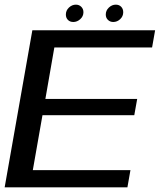

<svg xmlns="http://www.w3.org/2000/svg" viewBox="-27 -805 688 825"><path d="M-7 0H520.5L533.5 -74H114L155.5 -310H550L562.5 -380H168L206.5 -601H626.5L639.5 -675H112ZM288 -710.5Q304.5 -710.5 318 -722.8Q331.5 -735 331.5 -752.5Q331.5 -766.5 322.2 -775.8Q313 -785 299 -785Q282.5 -785 269.2 -772.5Q256 -760 256 -742.5Q256 -728.5 264.8 -719.5Q273.5 -710.5 288 -710.5ZM459.5 -710.5Q476.5 -710.5 489.5 -722.8Q502.5 -735 502.5 -752.5Q502.5 -766.5 493.8 -775.8Q485 -785 470.5 -785Q454 -785 440.8 -772.5Q427.5 -760 427.5 -742.5Q427.5 -728.5 436.8 -719.5Q446 -710.5 459.5 -710.5Z"/></svg>

Font: Anybody SemiExpanded
Style: Italic
Weight: 400
Width: 6
Italic angle: -10°
Version: Version 1.113;gftools[0.9.25]